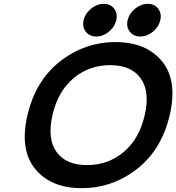

<svg xmlns="http://www.w3.org/2000/svg" viewBox="-20 -959 917 999"><path d="M163 -80Q81 -180 123 -360Q165 -540 293 -640Q421 -740 581 -740Q741 -740 823 -640Q905 -540 863 -360Q821 -180 693 -80Q565 20 405 20Q245 20 163 -80ZM362 -551.5Q281 -483 253 -360Q225 -237 274 -168.5Q323 -100 433 -100Q543 -100 624 -168.5Q705 -237 733 -360Q761 -483 712 -551.5Q663 -620 553 -620Q443 -620 362 -551.5ZM426.5 -794Q407 -819 415 -854Q423 -889 454 -914Q485 -939 520 -939Q555 -939 574 -914Q593 -889 585 -854Q577 -819 546.5 -794Q516 -769 481 -769Q446 -769 426.5 -794ZM655.5 -794Q636 -819 644 -854Q652 -889 683 -914Q714 -939 749 -939Q784 -939 803 -914Q822 -889 814 -854Q806 -819 775.5 -794Q745 -769 710 -769Q675 -769 655.5 -794Z"/></svg>

Font: Miedinger
Style: Bold-Italic
Weight: 700
Italic angle: -13°
Version: Version 001.000